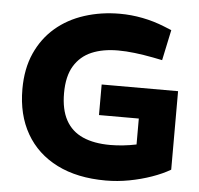

<svg xmlns="http://www.w3.org/2000/svg" viewBox="-52 -763 858 826"><g transform="rotate(5 377.5 -350.0)"><path d="M434 10Q311 10 223.5 -34Q136 -78 89.5 -159Q43 -240 43 -351Q43 -439 73 -506Q103 -573 156 -618.5Q209 -664 280.5 -687Q352 -710 433 -710Q482 -710 531 -700.5Q580 -691 627 -672L659 -659L631 -527L591 -535Q549 -543 511 -547.5Q473 -552 439 -552Q373 -552 325 -531.5Q277 -511 250 -466.5Q223 -422 223 -349Q223 -278 248 -232.5Q273 -187 321.5 -165.5Q370 -144 440 -144Q467 -144 495.5 -147Q524 -150 553 -156V-268H381V-400H711V-61Q677 -41 631.5 -25Q586 -9 535.5 0.5Q485 10 434 10Z"/></g></svg>

Font: REM
Style: Bold
Weight: 700
Designer: Octavio Pardo
Foundry: Ashler Design
Version: Version 1.005;gftools[0.9.28]